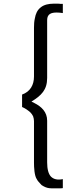

<svg xmlns="http://www.w3.org/2000/svg" viewBox="-20 -770 380 1040"><path d="M164.1 -355.5C164.1 -309.6 143.6 -273.4 99.6 -257.8V-190.4C116.2 -183.6 129.9 -173.8 143.6 -162.1C150.4 -155.3 155.3 -148.4 159.2 -140.6C162.1 -131.8 164.1 -123 164.1 -114.3V112.3C164.1 134.8 166 182.6 179.7 201.2C182.6 206.1 184.6 210 187.5 212.9C190.4 216.8 193.4 219.7 196.3 222.7C199.2 226.6 202.1 229.5 205.1 232.4L214.8 238.3C228.5 246.1 242.2 250 257.8 250H306.6C310.5 250 315.4 250 320.3 249V200.2C292 206.1 270.5 201.2 255.9 186.5C242.2 171.9 235.4 145.5 235.4 109.4V-116.2C235.4 -163.1 205.1 -192.4 166 -211.9L150.4 -219.7C204.1 -252.9 235.4 -283.2 235.4 -347.7V-661.1C235.4 -695.3 258.8 -702.1 287.1 -702.1C296.9 -702.1 307.6 -701.2 320.3 -699.2V-749H306.6C302.7 -750 298.8 -750 294.9 -750H268.6C246.1 -750 218.8 -745.1 201.2 -730.5C181.6 -715.8 172.9 -694.3 168.9 -670.9C165 -654.3 164.1 -636.7 164.1 -619.1Z"/></svg>

Font: My Font
Style: Regular
Weight: 400
Designer: Alfredo Marco Pradil
Version: Version 0.001